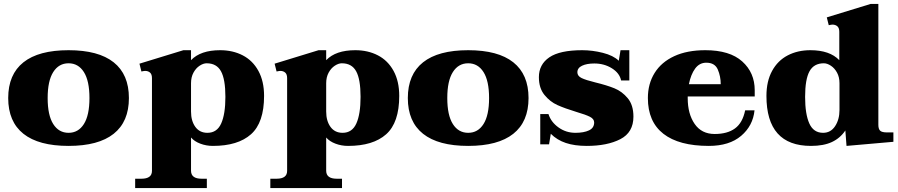

<svg xmlns="http://www.w3.org/2000/svg" viewBox="-20 -737 4598 983"><path d="M22 -235Q22 -356 100 -418Q178 -480 331 -480Q484 -480 562 -418Q640 -356 640 -235Q640 -114 562 -52Q484 10 331 10Q178 10 100 -52Q22 -114 22 -235ZM438 -235Q438 -323 409.5 -368Q381 -413 331 -413Q281 -413 252.5 -368Q224 -323 224 -235Q224 -147 252.5 -102Q281 -57 331 -57Q381 -57 409.5 -102Q438 -147 438 -235Z M672 178H704Q758 178 758 138V-337Q758 -357 748 -365.5Q738 -374 723 -374Q718 -374 704 -371L694 -411L919 -480H958V-429Q1007 -480 1107 -480Q1172 -480 1223 -453.5Q1274 -427 1303 -374Q1332 -321 1332 -246Q1332 -109 1265 -49.5Q1198 10 1070 10Q1036 10 1005.5 -1.5Q975 -13 958 -33V137Q958 178 1012 178H1039V226H672ZM1134 -241Q1134 -331 1111.5 -372Q1089 -413 1038 -413Q1021 -413 1002 -400.5Q983 -388 970.5 -365Q958 -342 958 -311V-166Q958 -118 980 -87.5Q1002 -57 1042 -57Q1091 -57 1112.5 -105Q1134 -153 1134 -241Z M1364 178H1396Q1450 178 1450 138V-337Q1450 -357 1440 -365.5Q1430 -374 1415 -374Q1410 -374 1396 -371L1386 -411L1611 -480H1650V-429Q1699 -480 1799 -480Q1864 -480 1915 -453.5Q1966 -427 1995 -374Q2024 -321 2024 -246Q2024 -109 1957 -49.5Q1890 10 1762 10Q1728 10 1697.5 -1.5Q1667 -13 1650 -33V137Q1650 178 1704 178H1731V226H1364ZM1826 -241Q1826 -331 1803.5 -372Q1781 -413 1730 -413Q1713 -413 1694 -400.5Q1675 -388 1662.5 -365Q1650 -342 1650 -311V-166Q1650 -118 1672 -87.5Q1694 -57 1734 -57Q1783 -57 1804.5 -105Q1826 -153 1826 -241Z M2068 -235Q2068 -356 2146 -418Q2224 -480 2377 -480Q2530 -480 2608 -418Q2686 -356 2686 -235Q2686 -114 2608 -52Q2530 10 2377 10Q2224 10 2146 -52Q2068 -114 2068 -235ZM2484 -235Q2484 -323 2455.5 -368Q2427 -413 2377 -413Q2327 -413 2298.5 -368Q2270 -323 2270 -235Q2270 -147 2298.5 -102Q2327 -57 2377 -57Q2427 -57 2455.5 -102Q2484 -147 2484 -235Z M2800 -52 2791 2H2746V-153H2788Q2801 -112 2839.5 -84.5Q2878 -57 2926 -57Q2969 -57 2995.5 -69.5Q3022 -82 3022 -110Q3022 -128 3000.5 -139Q2979 -150 2931 -164Q2872 -182 2834 -199Q2796 -216 2767.5 -251Q2739 -286 2739 -342Q2739 -407 2792.5 -443.5Q2846 -480 2961 -480Q3013 -480 3066.5 -466.5Q3120 -453 3148 -426L3157 -480H3202V-325H3160Q3152 -363 3112.5 -387.5Q3073 -412 3023 -412Q2984 -412 2960 -400.5Q2936 -389 2936 -367Q2936 -348 2957.5 -337.5Q2979 -327 3028 -315Q3086 -301 3125.5 -285Q3165 -269 3194 -234Q3223 -199 3223 -140Q3223 -59 3156 -24.5Q3089 10 2984 10Q2922 10 2877 -5Q2832 -20 2800 -52Z M3501 -243V-234Q3501 -154 3536.5 -102.5Q3572 -51 3639 -51Q3704 -51 3743 -79.5Q3782 -108 3795 -172H3843Q3835 -93 3774.5 -41.5Q3714 10 3609 10Q3456 10 3376.5 -52Q3297 -114 3297 -235Q3297 -308 3331.5 -363.5Q3366 -419 3432 -449.5Q3498 -480 3591 -480Q3716 -480 3780 -422.5Q3844 -365 3844 -275V-243ZM3507 -306H3670Q3670 -346 3655 -381Q3640 -416 3596 -416Q3561 -416 3539 -386Q3517 -356 3507 -306Z M3904 -246Q3904 -321 3933 -374Q3962 -427 4013 -453.5Q4064 -480 4129 -480Q4228 -480 4277 -429V-574Q4277 -594 4267 -602.5Q4257 -611 4242 -611Q4237 -611 4223 -608L4213 -648L4438 -717H4477V-98Q4477 -77 4486 -68Q4495 -59 4522 -59H4554V-11L4314 10L4308 -69Q4282 -30 4239.5 -10Q4197 10 4132 10Q3904 10 3904 -246ZM4278 -174V-311Q4278 -342 4265.5 -365Q4253 -388 4234 -400.5Q4215 -413 4198 -413Q4147 -413 4124.5 -372Q4102 -331 4102 -241Q4102 -153 4123.5 -105Q4145 -57 4194 -57Q4233 -57 4255.5 -91Q4278 -125 4278 -174Z"/></svg>

Font: Taviraj Black
Style: Regular
Weight: 900
Designer: Katatrad Team
Foundry: CadsonDemak
Version: Version 1.001